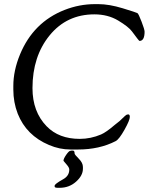

<svg xmlns="http://www.w3.org/2000/svg" viewBox="-20 -710 724 935"><path d="M44.9 -273.9V-291.5Q44.9 -366.2 77.6 -445.3Q142.6 -602.1 294.4 -661.6Q366.7 -689.9 442.4 -689.9H459Q511.2 -689.9 577.6 -669.7Q644 -649.4 649.4 -646Q654.8 -642.6 669.4 -604.5Q684.1 -566.4 684.1 -555.7Q684.1 -510.7 659.2 -510.7Q656.7 -510.7 622.6 -557.1Q606 -579.6 555.7 -609.9Q505.4 -640.1 439.5 -640.1Q305.2 -640.1 221.7 -537.8Q138.2 -435.5 138.2 -280.8Q138.2 -166 207 -95.2Q266.6 -33.7 368.2 -33.7Q421.9 -33.7 472.2 -55.2Q497.1 -65.9 538.6 -101.6L562.5 -120.6L573.2 -130.9Q592.3 -149.4 595.7 -150.9Q612.3 -157.7 612.3 -141.1Q612.3 -124.5 586.2 -78.1Q560.1 -31.7 543.5 -22.9Q463.9 18.1 359.9 18.1H326.2Q325.2 18.1 323.7 18.1Q270 18.1 218.8 -3.9Q108.4 -50.3 66.4 -156.2Q44.9 -211.4 44.9 -273.9ZM383.8 103V111.8Q383.8 145 350.3 174.8Q316.9 204.6 270.5 204.6H262.2Q246.1 204.6 246.1 198.7V194.3Q246.1 186 287.1 163.1Q317.4 146.5 317.4 115.7Q317.4 106.4 305.7 92.8L289.1 73.2Q289.1 63 302.5 43.7Q315.9 24.4 322.8 24.4L327.6 23.4H335.4Q343.3 23.4 343.3 37.6Q343.3 42.5 363.5 62.7Q383.8 83 383.8 103Z"/></svg>

Font: Averia Serif Libre Light
Style: Italic
Weight: 300
Italic angle: -8.5°
Version: Version 1.002